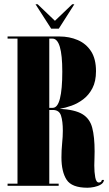

<svg xmlns="http://www.w3.org/2000/svg" viewBox="-20 -871 513 900"><path d="M390 9Q316.5 9 292.2 -28.5Q268 -66 268 -133.5Q268 -166.5 271.2 -198.5Q274.5 -230.5 274.5 -258Q274.5 -302.5 266 -329Q257.5 -355.5 228 -355.5H211V-10H255V0H15.5V-10H62V-690H15.5V-700H259Q305.5 -700 344.5 -683.2Q383.5 -666.5 406.8 -630.8Q430 -595 430 -537.5Q430 -489.5 413.2 -457.5Q396.5 -425.5 370.5 -405.8Q344.5 -386 315 -375.5Q285.5 -365 260 -361Q331.5 -357 366.2 -336Q401 -315 412.2 -272.5Q423.5 -230 423.5 -161Q423.5 -144 422.8 -127.2Q422 -110.5 422 -95.5Q422 -63.5 426.5 -39.5Q431 -15.5 443.5 -15.5Q455.5 -15.5 457.5 -27.5H467.5Q465.5 -13.5 452.2 -5.8Q439 2 421.5 5.5Q404 9 390 9ZM211 -365.5H227Q250 -365.5 261 -409Q272 -452.5 272 -535.5Q272 -690 226 -690H211ZM220 -736.5 146.5 -851H156.5L237.5 -773.5L318.5 -851H328.5L255.5 -736.5Z"/></svg>

Font: Imbue 100pt Black
Style: Regular
Weight: 900
Designer: Tyler Finck
Foundry: Etcetera Type Company
Version: Version 1.102; ttfautohint (v1.8.3)